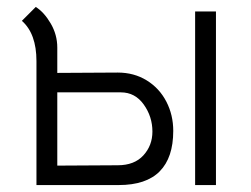

<svg xmlns="http://www.w3.org/2000/svg" viewBox="-20 -533 722 553"><path d="M43 -473 83 -513Q107 -498 126 -465.5Q145 -433 145 -396V-323L319 -324Q366 -324 402.5 -301.5Q439 -279 459 -240.5Q479 -202 479 -156Q479 -79 440 -39.5Q401 0 322 0H85V-357Q85 -436 43 -473ZM542 -500H602V0H542ZM419 -154Q419 -197 394 -232Q369 -267 328 -267H145V-56L319 -57Q367 -57 393 -85.5Q419 -114 419 -154Z"/></svg>

Font: Bellota Text
Style: Regular
Weight: 400
Designer: Kemie Guaida
Foundry: Kemie Guaida
Version: Version 4.001